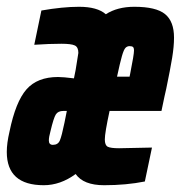

<svg xmlns="http://www.w3.org/2000/svg" viewBox="-33 -538 533 566"><path d="M-13 -90Q-13 -116 -5 -150Q13 -238 45 -274.5Q77 -311 138 -311Q153 -311 185 -307L190 -332Q197 -374 198 -382Q198 -399 187.5 -404Q177 -409 148 -409Q113 -409 68 -406L89 -507Q152 -518 200 -518Q254 -518 279 -496Q313 -518 363 -518Q427 -518 453.5 -496.5Q480 -475 480 -427Q480 -401 474.5 -367.5Q469 -334 457 -276L452 -254L443 -211H290Q276 -146 276 -127Q276 -110 284.5 -105.5Q293 -101 318 -101L415 -103L394 -3Q339 8 274 8Q213 8 190 -25Q145 8 96 8Q-13 8 -13 -90ZM349 -312 351 -322Q362 -377 362 -389Q362 -397 359 -399.5Q356 -402 349 -402Q342 -402 337 -397Q332 -392 326.5 -373Q321 -354 312 -312ZM157 -176 164 -211H154Q138 -211 131.5 -200.5Q125 -190 116 -152Q111 -134 111 -124Q111 -111 123 -111Q138 -111 143.5 -124Q149 -137 157 -176Z"/></svg>

Font: Saira Ultra Condensed Black
Style: Italic
Weight: 900
Width: 1
Italic angle: -12°
Designer: Hector Gatti with collaboration of the Omnibus-Type team
Foundry: Omnibus-Type
Version: Version 1.001; ttfautohint (v1.8)